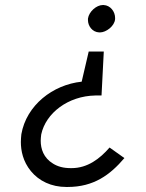

<svg xmlns="http://www.w3.org/2000/svg" viewBox="-20 -735 581 764"><path d="M438 -659C438 -661 438 -663 438 -664C438 -688 420 -714 392 -715C391 -715 390 -715 389 -715C364 -715 334 -689 330 -661C330 -659 330 -657 330 -655C330 -632 347 -607 375 -606C376 -606 377 -606 378 -606C402 -606 436 -631 438 -659ZM144 -200C162 -285 251 -353 359 -355H384L393 -530H333L305 -410C190 -398 85 -316 65 -201C64 -191 63 -180 63 -170C63 -136 71 -93 103 -54C135 -15 184 9 244 9C246 9 247 9 249 9C353 9 418 -39 475 -106L416 -148C377 -103 328 -66 265 -66C264 -66 262 -66 261 -66C233 -66 210 -72 191 -84C153 -107 142 -143 142 -175C142 -183 143 -191 144 -200Z"/></svg>

Font: Jost
Style: Italic
Weight: 400
Italic angle: -5°
Version: Version 3.710